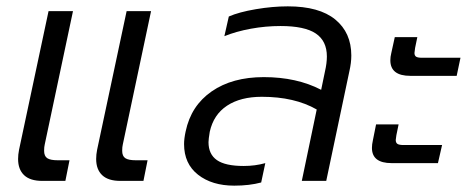

<svg xmlns="http://www.w3.org/2000/svg" viewBox="-20 -570 1489 605"><path d="M37 -69Q37 -83 40 -98L133 -535H210L121 -115Q119 -107 119 -95Q119 -78 129 -71.5Q139 -65 162 -65H199L186 0H113Q75 0 56 -18Q37 -36 37 -69ZM283 -69Q283 -83 286 -98L379 -535H456L367 -115Q365 -107 365 -95Q365 -78 375 -71.5Q385 -65 408 -65H445L432 0H359Q321 0 302 -18Q283 -36 283 -69Z M560 -116Q560 -133 565 -156Q582 -237 647 -282Q712 -327 811 -327Q915 -327 992 -287L1004 -345Q1010 -371 1010 -392Q1010 -441 975 -464.5Q940 -488 864 -488Q817 -488 770.5 -479.5Q724 -471 687 -456L701 -518Q733 -532 786 -541Q839 -550 887 -550Q986 -550 1036.5 -508.5Q1087 -467 1087 -395Q1087 -372 1081 -346L1008 0H931L978 -225Q908 -265 805 -265Q738 -265 695.5 -237Q653 -209 641 -155Q637 -131 637 -122Q637 -84 663.5 -65.5Q690 -47 748 -47Q784 -47 816 -56L803 5Q766 15 718 15Q648 15 604 -19.5Q560 -54 560 -116Z M1210 -380Q1210 -391 1213 -403L1224 -453H1295L1288 -419L1286 -403Q1286 -395 1291 -391.5Q1296 -388 1310 -388H1431L1419 -331H1273Q1210 -331 1210 -380ZM1152 -104Q1152 -115 1155 -128L1165 -178H1236L1229 -144Q1227 -132 1227 -129Q1227 -120 1232.5 -116.5Q1238 -113 1252 -113H1373L1360 -56H1214Q1152 -56 1152 -104Z"/></svg>

Font: Prompt Light
Style: Italic
Weight: 300
Italic angle: -12°
Designer: Katatrad Team
Foundry: CadsonDemak
Version: Version 1.000